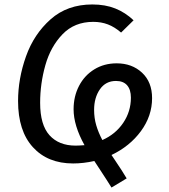

<svg xmlns="http://www.w3.org/2000/svg" viewBox="-20 -721 758 861"><path d="M480 -26 498 1Q528 45 548 79L480 120Q466 97 422 30L403 1Q354 12 308 12Q194 12 127.5 -61Q61 -134 61 -268Q61 -368 96.5 -468Q132 -568 207 -634.5Q282 -701 394 -701Q452 -701 497 -683Q542 -665 579 -630L523 -575Q494 -600 464 -611.5Q434 -623 398 -623Q314 -623 260.5 -567.5Q207 -512 183.5 -429Q160 -346 160 -260Q160 -161 202 -114.5Q244 -68 319 -68Q333 -68 359 -70Q310 -158 310 -231Q310 -289 334.5 -336Q359 -383 403 -410Q447 -437 503 -437Q572 -437 617 -395Q662 -353 662 -281Q662 -201 612 -133Q562 -65 480 -26ZM567 -283Q567 -319 550 -338.5Q533 -358 500 -358Q454 -358 428 -320.5Q402 -283 402 -228Q402 -192 411.5 -159.5Q421 -127 439 -93Q498 -119 532.5 -170Q567 -221 567 -283Z"/></svg>

Font: FiraGO
Style: Italic
Weight: 400
Italic angle: -8°
Designer: bBox Type GmbH
Foundry: bBox Type GmbH
Version: Version 1.001